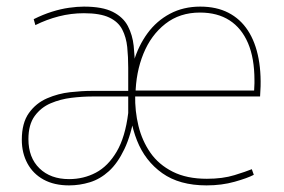

<svg xmlns="http://www.w3.org/2000/svg" viewBox="-20 -550 858 581"><path d="M189 11Q144 11 112 -6.5Q80 -24 63 -55.5Q46 -87 46 -127Q46 -178 67.5 -208Q89 -238 122.5 -252.5Q156 -267 192 -271Q228 -275 258 -275H368V-345Q368 -378 365 -407.5Q362 -437 350 -460.5Q338 -484 310.5 -497Q283 -510 234 -510Q195 -510 158 -500.5Q121 -491 87 -474L82 -492Q110 -506 137 -514.5Q164 -523 189 -526.5Q214 -530 234 -530Q290 -530 321.5 -514Q353 -498 367 -471Q381 -444 384.5 -411.5Q388 -379 388 -346V-208Q377 -142 356.5 -99Q336 -56 309.5 -32Q283 -8 252 1.5Q221 11 189 11ZM189 -8Q233 -8 270 -27.5Q307 -47 333 -91Q359 -135 368 -208V-258H258Q229 -258 196 -254Q163 -250 133.5 -237.5Q104 -225 85 -199Q66 -173 66 -129Q66 -73 99.5 -40.5Q133 -8 189 -8ZM605 11Q523 11 471 -26Q419 -63 394.5 -125Q370 -187 370 -262Q370 -315 384.5 -363.5Q399 -412 426.5 -449.5Q454 -487 494.5 -508.5Q535 -530 586 -530Q635 -530 671 -511.5Q707 -493 730 -458Q753 -423 762.5 -372.5Q772 -322 767 -258H384L389 -262Q388 -214 399 -169Q410 -124 435 -88Q460 -52 502.5 -30.5Q545 -9 606 -9Q654 -9 689.5 -20Q725 -31 742 -38L748 -21Q729 -11 690 0Q651 11 605 11ZM386 -276H749Q750 -291 750 -298Q750 -305 750 -307Q750 -374 730.5 -419.5Q711 -465 674.5 -488.5Q638 -512 585 -512Q524 -512 480.5 -478Q437 -444 414 -387.5Q391 -331 390 -263Z"/></svg>

Font: Murecho Thin
Style: Regular
Weight: 100
Designer: Neil Summerour
Foundry: Positype
Version: Version 1.010